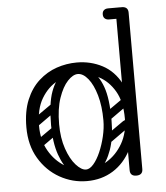

<svg xmlns="http://www.w3.org/2000/svg" viewBox="-53 -773 716 829"><g transform="rotate(-5 305.5 -358.5)"><path d="M291 9Q228 9 173 -22Q118 -53 84 -110Q50 -167 50 -245Q50 -314 70.5 -363.5Q91 -413 126 -444.5Q161 -476 203.5 -490.5Q246 -505 291 -505Q351 -505 401.5 -478.5Q452 -452 482 -395Q512 -338 512 -245Q512 -167 483 -110Q454 -53 404.5 -22Q355 9 291 9ZM291 -41Q340 -41 382 -66.5Q424 -92 450.5 -138Q477 -184 477 -246Q477 -319 450 -365Q423 -411 380.5 -433Q338 -455 291 -455Q245 -455 202.5 -433Q160 -411 132.5 -365Q105 -319 105 -246Q105 -184 131.5 -138Q158 -92 200.5 -66.5Q243 -41 291 -41ZM505 4Q478 4 478 -22V-700Q478 -726 505 -726Q533 -726 533 -700V-22Q533 4 505 4ZM387 -157Q378 -171 391 -181L468 -235Q483 -245 492 -231Q503 -216 489 -207L412 -152Q407 -148 399.5 -149Q392 -150 387 -157ZM394 -255Q385 -269 398 -279L475 -333Q490 -343 499 -329Q510 -314 496 -305L419 -250Q414 -246 406.5 -247Q399 -248 394 -255ZM81 -157Q71 -172 85 -181L162 -235Q177 -245 186 -231Q197 -216 183 -207L106 -152Q100 -148 93 -149Q86 -150 81 -157ZM81 -255Q71 -270 85 -279L162 -333Q177 -343 186 -329Q197 -314 183 -305L106 -250Q100 -246 93 -247Q86 -248 81 -255ZM288 -7Q254 -9 224 -36.5Q194 -64 175.5 -116.5Q157 -169 157 -245Q157 -338 175.5 -389Q194 -440 224 -460.5Q254 -481 288 -481L291 -455Q270 -455 247 -430.5Q224 -406 208 -359.5Q192 -313 192 -246Q192 -186 208 -139.5Q224 -93 247.5 -67Q271 -41 291 -41ZM288 -7 291 -41Q307 -41 323.5 -60Q340 -79 353.5 -110Q367 -141 375.5 -177Q384 -213 384 -246Q384 -308 370.5 -355Q357 -402 335.5 -428.5Q314 -455 291 -455L288 -481Q322 -481 352 -460.5Q382 -440 400.5 -389Q419 -338 419 -245Q419 -169 400.5 -116.5Q382 -64 352 -36.5Q322 -9 288 -7ZM531 -702Q529 -689 522 -685Q518 -678 497 -678H446Q434 -678 427 -685Q421 -691 421 -702Q421 -713 427 -719Q434 -726 446 -726H497Q508 -726 514 -724.5Q520 -723 521 -721Q525 -717 528 -712Q531 -707 531 -702Z"/></g></svg>

Font: Nsibidi Libre Uzo
Style: Regular
Weight: 400
Designer: Oluwaseun Badejo
Version: Version 1.021